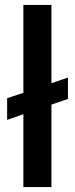

<svg xmlns="http://www.w3.org/2000/svg" viewBox="-20 -760 304 780"><path d="M256 -358 189 -335V0H75V-296L9 -273V-361L75 -383V-740H189V-422L256 -445Z"/></svg>

Font: A Bank Premium Med
Style: Regular
Weight: 500
Designer: Ninad Kale (Devanagari), Jonny Pinhorn (Latin), Htun Naung (Myanmar)
Foundry: Indian Type Foundry
Version: 4.004